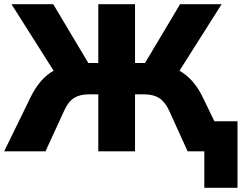

<svg xmlns="http://www.w3.org/2000/svg" viewBox="-24 -725 1158 920"><path d="M955 175V0H895V-144H1114V175ZM-4 0 122 -258Q145 -305 173 -337Q201 -369 237 -388.5Q273 -408 319 -416L245 -367L31 -705H231L410 -405L384 -423H447V-705H623V-423H686L660 -405L839 -705H1038L824 -367L750 -416Q797 -408 833 -388Q869 -368 897.5 -336Q926 -304 948 -258L1073 0H875L785 -198Q765 -239 737.5 -256Q710 -273 666 -273H623V0H447V-273H403Q359 -273 331.5 -256Q304 -239 285 -198L194 0Z"/></svg>

Font: Nunito Sans 12pt Black
Style: Regular
Weight: 900
Designer: Vernon Adams
Foundry: Vernon Adams
Version: Version 3.101;gftools[0.9.27]